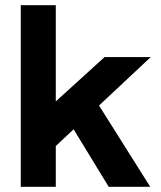

<svg xmlns="http://www.w3.org/2000/svg" viewBox="-20 -720 621 740"><path d="M97 -240 383 -500H561L183 -146ZM60 -700H195V0H60ZM222 -290 331 -362 559 0H399Z"/></svg>

Font: Uncut Sans Variable
Style: Regular
Weight: 400
Designer: Kasper Nordkvist
Foundry: UNCUT.wtf
Version: Version 1.304;Glyphs 3.2 (3246)